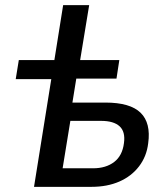

<svg xmlns="http://www.w3.org/2000/svg" viewBox="-20 -725 650 745"><path d="M112 0 179 -418H41L53 -492H191L225 -705H326L291 -492H443L432 -420H276L261 -327H389Q485 -327 525.5 -287.5Q566 -248 555 -169Q549 -118 519.5 -79.5Q490 -41 443 -20.5Q396 0 335 0ZM223 -72H341Q391 -72 423 -96.5Q455 -121 461 -170Q467 -214 444 -235Q421 -256 372 -256H253Z"/></svg>

Font: Nunito Sans 10pt SemiCondensed SemiBold
Style: Italic
Weight: 600
Width: 4
Italic angle: -9°
Designer: Vernon Adams
Foundry: Vernon Adams
Version: Version 3.101;gftools[0.9.27]